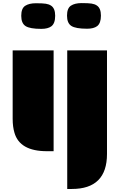

<svg xmlns="http://www.w3.org/2000/svg" viewBox="-20 -997 789 1266"><path d="M685.5 18.1Q685.5 249 453.6 249H423.3V-664.6H685.5ZM63.5 -664.6H333.5V0H289.6Q109.9 0 75.2 -122.1Q63.5 -161.6 63.5 -213.4ZM618.2 -960.9Q645.5 -943.4 645.5 -894Q645.5 -843.8 620.6 -824.7Q597.7 -807.6 554.2 -807.6Q478.5 -807.6 450.2 -826.2Q421.9 -844.7 421.9 -893.8Q421.9 -942.9 447.8 -959.7Q473.6 -976.6 518.3 -976.6Q563 -976.6 583.7 -973.4Q604.5 -970.2 618.2 -960.9ZM316.4 -960Q343.8 -942.4 343.8 -893.1Q343.8 -842.8 318.8 -823.7Q295.9 -806.6 252.4 -806.6Q176.8 -806.6 148.4 -825.2Q120.1 -843.8 120.1 -892.8Q120.1 -941.9 146 -958.7Q171.9 -975.6 216.6 -975.6Q261.2 -975.6 282 -972.4Q302.7 -969.2 316.4 -960Z"/></svg>

Font: Plaster
Style: Regular
Weight: 400
Designer: Eben Sorkin
Foundry: Eben Sorkin
Version: Version 1.007